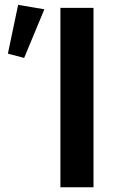

<svg xmlns="http://www.w3.org/2000/svg" viewBox="-20 -787 483 807"><path d="M373 0V-753.9H233.9V0ZM81.5 -543.5 166.5 -748 56.2 -766.6 13.2 -561.5Z"/></svg>

Font: Winston SemiBold
Style: Regular
Weight: 600
Designer: Vernon Adams, Kim Jin-seong, David Berlow, Cristiano Sobral
Foundry: The Winston Project Authors
Version: Version 3.004